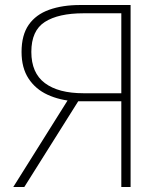

<svg xmlns="http://www.w3.org/2000/svg" viewBox="-20 -746 651 766"><path d="M464 0V-342H278Q218 -346 170 -368Q122 -390 94 -432.5Q66 -475 66 -539Q66 -606 94.5 -647Q123 -688 176 -707Q229 -726 300 -726H501V0ZM313 -374H464V-693H313Q213 -693 159 -658.5Q105 -624 105 -539Q105 -455 159 -414.5Q213 -374 313 -374ZM33 0 257 -357 299 -353 77 0Z"/></svg>

Font: Noto Sans SC Thin
Style: Regular
Weight: 100
Designer: Ryoko NISHIZUKA 西塚涼子 (kana, bopomofo & ideographs); Paul D. Hunt (Latin, Greek & Cyrillic); Sandoll Communications 산돌커뮤니
Foundry: Adobe
Version: Version 2.004-H2;hotconv 1.0.118;makeotfexe 2.5.65603